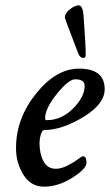

<svg xmlns="http://www.w3.org/2000/svg" viewBox="-20 -687 412 719"><path d="M273 -487Q268 -500 255 -534Q242 -568 232.5 -593.5Q223 -619 223 -621Q223 -638 242 -652.5Q261 -667 275 -667Q290 -667 293 -627Q301 -518 301 -483Q301 -470 293 -470Q279 -470 273 -487ZM149 -244Q149 -237 155 -237Q210 -237 253.5 -280.5Q297 -324 297 -366Q297 -390 261 -390Q237 -390 193 -335.5Q149 -281 149 -244ZM276 -430Q372 -430 372 -353Q372 -297 291.5 -248.5Q211 -200 145 -200Q138 -200 133 -183.5Q128 -167 128 -150Q128 -111 143 -83Q158 -55 189 -55Q209 -55 232 -66.5Q255 -78 271 -90Q287 -102 290 -102Q304 -102 304 -78Q304 -55 251 -21.5Q198 12 145 12Q96 12 68 -32Q40 -76 40 -133Q40 -243 115 -336.5Q190 -430 276 -430Z"/></svg>

Font: EB Garamond 08
Style: Italic
Weight: 400
Italic angle: -14°
Version: Version 0.016